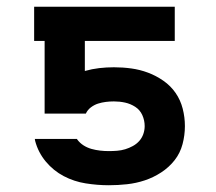

<svg xmlns="http://www.w3.org/2000/svg" viewBox="-20 -540 640 568"><path d="M302 8Q268 8 233.5 2.5Q199 -3 168.5 -19Q138 -35 115.5 -62Q93 -89 84 -123L83 -129H208V-128Q216 -117 227 -110Q238 -103 250.5 -99.5Q263 -96 276 -94.5Q289 -93 302 -93Q314 -93 326.5 -94Q339 -95 350.5 -98.5Q362 -102 373 -108Q384 -114 392 -123Q400 -132 404 -143.5Q408 -155 408 -167Q408 -184 401 -199.5Q394 -215 380 -224Q366 -233 350 -236.5Q334 -240 317 -240Q305 -240 293 -238.5Q281 -237 270 -233.5Q259 -230 249 -222.5Q239 -215 234 -204H112V-419H81V-520H497V-419H231V-330Q252 -336 273.5 -338.5Q295 -341 317 -341Q343 -341 368.5 -337.5Q394 -334 418 -325Q442 -316 463.5 -301Q485 -286 499.5 -265Q514 -244 520.5 -218.5Q527 -193 527 -167Q527 -140 520 -113.5Q513 -87 496.5 -66Q480 -45 457 -30Q434 -15 408.5 -6.5Q383 2 356 5Q329 8 302 8Z"/></svg>

Font: Iosevka SS04 Extended
Style: Bold
Weight: 700
Width: 7
Monospace: yes
Designer: Belleve Invis
Foundry: Belleve Invis
Version: Version 19.0.0; ttfautohint (v1.8.4)